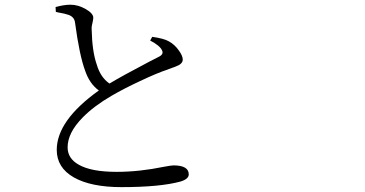

<svg xmlns="http://www.w3.org/2000/svg" viewBox="-20 -764 1540 811"><path d="M493.2 26.4Q364.3 26.4 292 -14.6Q219.7 -55.7 219.7 -130.9Q219.7 -254.9 397.5 -381.8Q358.4 -410.2 339.8 -464.8Q315.4 -530.3 296.9 -668.9Q293.9 -692.4 269.5 -701.2Q256.8 -706.1 223.6 -711.9Q218.8 -712.9 215.8 -713.9L214.8 -734.4Q251 -744.1 277.3 -744.1Q309.6 -744.1 341.3 -726.1Q373 -708 374 -690.4Q374 -682.6 371.1 -669.9Q366.2 -652.3 367.2 -639.6Q369.1 -546.9 388.7 -491.2Q404.3 -437.5 442.4 -411.1Q496.1 -443.4 611.3 -503.9Q641.6 -519.5 651.4 -524.4Q672.9 -535.2 664.1 -551.8Q655.3 -571.3 614.3 -592.8L623 -608.4Q671.9 -601.6 692.4 -589.8Q717.8 -576.2 735.4 -550.8Q752 -528.3 752 -511.7Q752 -499 736.3 -489.3Q725.6 -483.4 691.4 -471.7L689.5 -470.7Q644.5 -456.1 572.3 -421.9Q502.9 -389.6 451.2 -359.4Q377 -316.4 329.1 -267.6Q265.6 -203.1 265.6 -141.6Q265.6 -94.7 312.5 -68.4Q365.2 -38.1 472.7 -38.1Q568.4 -38.1 672.9 -59.6Q704.1 -65.4 712.9 -65.4Q777.3 -65.4 777.3 -27.3Q777.3 -7.8 742.2 2.9Q655.3 26.4 493.2 26.4Z"/></svg>

Font: Bpmf Zihi Box R
Style: R
Weight: 400
Foundry: But Ko
Version: Version 1.320